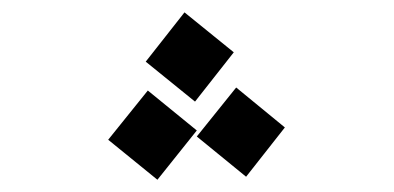

<svg xmlns="http://www.w3.org/2000/svg" viewBox="-20 -837 640 312"><path d="M279.8 -816.9 359.9 -752 296.9 -671.9 216.8 -736.8ZM363.8 -694.8 442.9 -629.9 379.9 -549.8 299.8 -615.2ZM220.2 -689.9 299.8 -625 235.8 -544.9 155.8 -609.9Z"/></svg>

Font: FiraGO SemiBold
Style: Italic
Weight: 600
Italic angle: -8°
Designer: bBox Type GmbH
Foundry: bBox Type GmbH
Version: Version 1.001;PS 001.001;hotconv 1.0.88;makeotf.lib2.5.64775